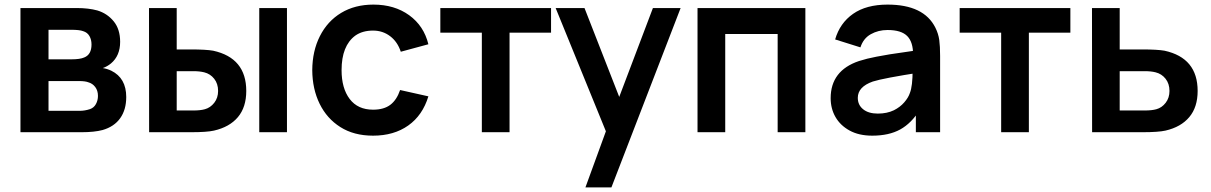

<svg xmlns="http://www.w3.org/2000/svg" viewBox="-20 -575 5268 835"><path d="M334.5 0H69V-540H314.5Q365 -540 403.5 -529.5Q446.5 -516.5 474.5 -482.2Q502.5 -448 502.5 -393Q502.5 -332.5 462.5 -299Q446 -285.5 427 -279Q446 -276 464 -267.5Q529 -235.5 529 -153Q529 -98 502.8 -61Q476.5 -24 426 -9.5Q390 0 334.5 0ZM191 -222.5V-93H326Q349 -93 371.5 -100.5Q388.5 -106.5 397.2 -122.5Q406 -138.5 406 -158Q406 -181 394.2 -196.5Q382.5 -212 364.5 -217Q351 -222.5 323.5 -222.5ZM191 -445.5V-317H291Q328 -317 346 -325Q378 -337.5 378 -381.5Q378 -402.5 369 -418.2Q360 -434 341.5 -439.5Q326.5 -445.5 288.5 -445.5Z M810.5 0H628.5L628 -540H748.5V-360H809Q876 -360 907 -354.5Q1051 -323 1051 -179.5Q1051 -109 1014.8 -65.8Q978.5 -22.5 910.5 -7Q880 0 810.5 0ZM748.5 -265.5V-94.5H821Q851.5 -94.5 871 -100Q895 -106.5 911.8 -128Q928.5 -149.5 928.5 -179.5Q928.5 -211 911.5 -232.5Q894.5 -254 868 -260.5Q848 -265.5 821 -265.5ZM1228 0H1107.5V-540H1228Z M1602.5 15Q1519 15 1460 -22.5Q1401.5 -59.5 1370 -123.8Q1338.5 -188 1338 -270Q1338.5 -353 1371 -417.5Q1404 -483 1463.8 -519Q1523.5 -555 1604 -555Q1695.5 -555 1759.5 -508.8Q1823.5 -462.5 1843 -382.5L1723 -350Q1709 -393 1676.8 -417.5Q1644.5 -442 1602.5 -442Q1556 -442 1525 -420Q1465.5 -376 1465.5 -270Q1465.5 -191 1500.8 -144.5Q1536 -98 1602.5 -98Q1649.5 -98 1677.5 -119.2Q1705.5 -140.5 1720 -183.5L1843 -156Q1818 -73.5 1755.5 -29.2Q1693 15 1602.5 15Z M2196 0H2075.5V-433H1895V-540H2376.5V-433H2196Z M2639 240H2526L2615 -4L2396.5 -540H2522L2673 -153.5L2819.5 -540H2940Z M3134 0H3013.5V-540H3482.5V0H3362V-427H3134Z M3773.5 15Q3715 15 3674.5 -7.5Q3634.5 -29.5 3613.5 -66Q3592.5 -102.5 3592.5 -148Q3592.5 -268 3715.5 -309.5Q3749.5 -320.5 3792 -328.5Q3819.5 -334 3849.8 -338.8Q3880 -343.5 3926.2 -350Q3972.5 -356.5 3994 -360L3951 -335.5Q3951.5 -392 3925.5 -418.2Q3899.5 -444.5 3840 -444.5Q3799.5 -444.5 3767 -426.2Q3734.5 -408 3722 -369L3612 -403.5Q3632.5 -474.5 3690 -514.8Q3747.5 -555 3840 -555Q3998 -555 4048 -454.5Q4061 -428.5 4064.8 -401.2Q4068.5 -374 4068.5 -331.5V0H3963V-117L3980.5 -98Q3944 -39 3895 -12Q3846 15 3773.5 15ZM3797.5 -81Q3837.5 -81 3867.5 -95.5Q3894.5 -109 3912.5 -129.8Q3930.5 -150.5 3937 -170.5Q3949 -200 3949 -271.5L3986 -260.5Q3821.5 -235 3776 -220.5Q3710.5 -197.5 3710.5 -149.5Q3710.5 -118.5 3733.8 -99.8Q3757 -81 3797.5 -81Z M4454.5 0H4334V-433H4153.5V-540H4635V-433H4454.5Z M4948 0H4729.5L4729 -540H4849.5V-360H4946.5Q5013.5 -360 5044.5 -354.5Q5188.5 -323 5188.5 -179.5Q5188.5 -109 5152.2 -65.8Q5116 -22.5 5048.5 -7Q5017.5 0 4948 0ZM4849.5 -265.5V-94.5H4958.5Q4989 -94.5 5009 -100Q5033 -106.5 5049.5 -128Q5066 -149.5 5066 -179.5Q5066 -211 5049 -232.5Q5032 -254 5005.5 -260.5Q4986 -265.5 4958.5 -265.5Z"/></svg>

Font: Vortex Mix
Style: Bold
Weight: 700
Designer: Mikhail Sharanda
Foundry: Mikhail Sharanda
Version: Version 4.504;Glyphs 3.1.2 (3151)